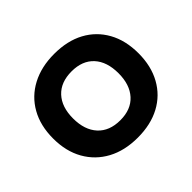

<svg xmlns="http://www.w3.org/2000/svg" viewBox="-125 -671 843 843"><g transform="rotate(-45 296.0 -250.0)"><path d="M296.7 10Q215.8 10 156.2 -22.1Q96.7 -54.2 63.8 -112.5Q30.8 -170.8 30.8 -250Q30.8 -330 63.8 -388.3Q96.7 -446.7 156.7 -478.3Q216.7 -510 296.7 -510Q378.3 -510 437.1 -478.3Q495.8 -446.7 528.3 -388.3Q560.8 -330 560.8 -250Q560.8 -170.8 528.3 -112.1Q495.8 -53.3 436.7 -21.7Q377.5 10 296.7 10ZM296.7 -98.3Q363.3 -98.3 400 -138.8Q436.7 -179.2 436.7 -250Q436.7 -321.7 400 -361.7Q363.3 -401.7 296.7 -401.7Q229.2 -401.7 192.1 -361.7Q155 -321.7 155 -250.8Q155 -179.2 192.1 -138.8Q229.2 -98.3 296.7 -98.3Z"/></g></svg>

Font: Funnel Display SemiBold
Style: Regular
Weight: 600
Designer: NORD ID, Kristian Moeller
Foundry: Dicotype
Version: Version 1.000